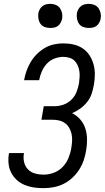

<svg xmlns="http://www.w3.org/2000/svg" viewBox="-20 -968 544 996"><path d="M206 8Q180 8 155.5 4.5Q131 1 108 -8.5Q85 -18 67 -34.5Q49 -51 38 -72.5Q27 -94 24.5 -119Q22 -144 26 -170L27 -174H105L104 -172Q100 -149 105 -127Q110 -105 125 -89.5Q140 -74 161.5 -68Q183 -62 206 -62Q233 -62 259.5 -72Q286 -82 305.5 -102.5Q325 -123 335.5 -149Q346 -175 350 -201Q353 -219 354 -237Q355 -255 351.5 -272Q348 -289 339.5 -304Q331 -319 317.5 -329Q304 -339 286.5 -343Q269 -347 251 -347H195L207 -417H263Q286 -417 309 -425Q332 -433 350 -450.5Q368 -468 377 -491Q386 -514 390 -537Q392 -553 393 -569Q394 -585 391.5 -600.5Q389 -616 382.5 -630Q376 -644 365.5 -654Q355 -664 339.5 -668.5Q324 -673 308 -673Q285 -673 262 -664Q239 -655 222.5 -637Q206 -619 196.5 -596.5Q187 -574 183 -552H105Q109 -576 117.5 -600Q126 -624 139 -646Q152 -668 171 -687Q190 -706 212 -719Q234 -732 259 -737.5Q284 -743 308 -743Q336 -743 362 -737Q388 -731 409 -717Q430 -703 444 -681.5Q458 -660 465 -635Q472 -610 472 -582.5Q472 -555 467 -528Q463 -505 455.5 -482Q448 -459 432.5 -439.5Q417 -420 396.5 -405Q376 -390 354 -381Q378 -369 396 -348.5Q414 -328 422.5 -302Q431 -276 431.5 -247Q432 -218 427 -189Q423 -163 414.5 -137.5Q406 -112 391 -88.5Q376 -65 355 -45.5Q334 -26 309.5 -14Q285 -2 258.5 3Q232 8 206 8ZM440 -823Q425 -823 411.5 -828Q398 -833 390 -844.5Q382 -856 379.5 -870.5Q377 -885 379 -900Q381 -910 386.5 -920Q392 -930 400.5 -936.5Q409 -943 419.5 -945.5Q430 -948 441 -948Q456 -948 469.5 -942.5Q483 -937 491 -925.5Q499 -914 502 -899.5Q505 -885 502 -870Q500 -860 494.5 -850Q489 -840 480.5 -833.5Q472 -827 461.5 -825Q451 -823 440 -823ZM240 -823Q225 -823 211.5 -828Q198 -833 190 -844.5Q182 -856 179.5 -870.5Q177 -885 179 -900Q181 -910 186.5 -920Q192 -930 200.5 -936.5Q209 -943 219.5 -945.5Q230 -948 241 -948Q256 -948 269.5 -942.5Q283 -937 291 -925.5Q299 -914 302 -899.5Q305 -885 302 -870Q300 -860 294.5 -850Q289 -840 280.5 -833.5Q272 -827 261.5 -825Q251 -823 240 -823Z"/></svg>

Font: Iosevka Algr
Style: Italic
Weight: 400
Italic angle: -9°
Monospace: yes
Designer: Belleve Invis
Foundry: Belleve Invis
Version: Version 26.0.2; ttfautohint (v1.8.3)